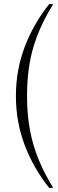

<svg xmlns="http://www.w3.org/2000/svg" viewBox="-20 -760 282 930"><path d="M218 150Q141 53 99 -59Q57 -171 57 -295Q57 -419 99 -531Q141 -643 218 -740H236V-737Q175 -640 143 -536Q111 -432 111 -295Q111 -204 125.5 -128Q140 -52 168 15Q196 82 236 147V150Z"/></svg>

Font: Spectral SC Light
Style: Regular
Weight: 300
Designer: Jean-Baptiste Levee
Foundry: Production Type
Version: Version 2.001